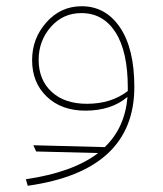

<svg xmlns="http://www.w3.org/2000/svg" viewBox="-20 -355 524 616"><path d="M242 -335Q319 -335 365 -267Q411 -199 411 -76Q411 193 69 241L63 220Q214 198 295 136L96 131L87 111L316 117Q381 55 389 -44Q337 0 254 0Q177 0 130 -45Q83 -90 83 -162Q83 -232 129 -283.5Q175 -335 242 -335ZM259 -22Q337 -22 390 -63V-74Q390 -190 350.5 -251.5Q311 -313 241 -313Q182 -313 143 -268.5Q104 -224 104 -163Q104 -99 145.5 -60.5Q187 -22 259 -22Z"/></svg>

Font: FiraGO Thin
Style: Regular
Weight: 100
Designer: bBox Type
Foundry: bBox Type GmbH
Version: Version 1.001;PS 001.001;hotconv 1.0.88;makeotf.lib2.5.64775